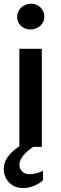

<svg xmlns="http://www.w3.org/2000/svg" viewBox="-21 -775 323 1013"><path d="M153.8 0Q122.6 21 102.1 45.4Q81.5 69.8 81.5 94.7Q81.5 114.7 95.7 129.4Q109.9 144 136.7 144Q144.5 144 154.3 142.6Q164.1 141.1 173.6 138.4Q183.1 135.7 191.4 132.6Q199.7 129.4 205.6 126V176.3Q196.8 185.1 184.6 192.4Q172.4 199.7 158.7 205.3Q145 210.9 129.9 214.1Q114.7 217.3 100.1 217.3Q77.1 217.3 58.3 209.2Q39.6 201.2 26.4 187.5Q13.2 173.8 6.1 155.5Q-1 137.2 -1 116.7Q-1 84 18.8 54.7Q38.6 25.4 81.1 -3.4V-517.6H199.7V0ZM140.1 -619.6Q124.5 -619.6 111.6 -624.8Q98.6 -629.9 89.1 -638.7Q79.6 -647.5 74.5 -659.7Q69.3 -671.9 69.3 -686Q69.3 -700.7 75 -713.1Q80.6 -725.6 90.6 -735.1Q100.6 -744.6 114 -750Q127.4 -755.4 143.1 -755.4Q158.2 -755.4 170.9 -750Q183.6 -744.6 192.9 -735.6Q202.1 -726.6 207.5 -714.1Q212.9 -701.7 212.9 -687.5Q212.9 -672.9 207.3 -660.4Q201.7 -647.9 191.7 -638.9Q181.6 -629.9 168.5 -624.8Q155.3 -619.6 140.1 -619.6Z"/></svg>

Font: Proza Libre
Style: Medium
Weight: 500
Designer: Jasper de Waard
Foundry: Jasper de Waard
Version: Version 1.000; ttfautohint (v1.4.1.8-43bc)